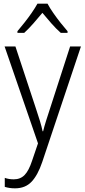

<svg xmlns="http://www.w3.org/2000/svg" viewBox="-20 -785 463 1046"><path d="M5 -532H64L175 -196Q189 -154 198 -124.5Q207 -95 212 -70H215Q221 -95 231 -127Q241 -159 253 -195L362 -532H421L210 98Q186 169 152 205Q118 241 62 241Q46 241 32.5 239Q19 237 6 233V184Q17 188 29.5 190Q42 192 55 192Q91 192 114 168.5Q137 145 155 90L187 -4ZM239 -765Q251 -742 270.5 -714Q290 -686 311 -659.5Q332 -633 348 -615V-606H311Q286 -628 260 -657.5Q234 -687 211 -715Q188 -687 162 -657.5Q136 -628 112 -606H75V-615Q92 -635 113 -661.5Q134 -688 153 -715.5Q172 -743 184 -765Z"/></svg>

Font: Noto Sans Tamil SemiCondensed Light
Style: Regular
Weight: 300
Width: 4
Designer: Jelle Bosma - Monotype Design Team
Foundry: Monotype Imaging Inc.
Version: Version 2.004; ttfautohint (v1.8.4.7-5d5b)